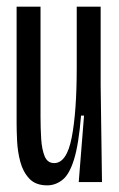

<svg xmlns="http://www.w3.org/2000/svg" viewBox="-20 -548 359 578"><path d="M122 10Q87 10 68 -10.5Q49 -31 41 -61.5Q33 -92 31.5 -123.5Q30 -155 30 -177V-528H102V-196Q102 -162 104 -130Q106 -98 114.5 -77.5Q123 -57 143 -57Q181 -57 196 -134.5Q211 -212 211 -344V-528H283V-291L287 0H217L233 -200H224Q217 -114 203 -68.5Q189 -23 168 -6.5Q147 10 122 10Z"/></svg>

Font: Bricolage Grotesque 48pt Condensed Light
Style: Regular
Weight: 300
Width: 3
Designer: Mathieu Triay
Foundry: Atelier Triay
Version: Version 1.000; ttfautohint (v1.8.4.7-5d5b);gftools[0.9.32]